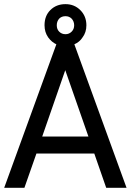

<svg xmlns="http://www.w3.org/2000/svg" viewBox="-27 -897 631 927"><path d="M148.9 -155.8 90.8 9.8H-6.8L245.1 -683.1Q222.7 -693.4 206.1 -715.8Q188 -741.2 188 -774.9Q188 -820.3 215.8 -848.1Q244.6 -877 289.1 -877Q332 -877 360.8 -848.1Q390.1 -818.8 390.1 -774.9Q390.1 -740.7 371.1 -715.8Q357.4 -694.3 332 -683.1L584 9.8H485.8L428.2 -155.8ZM258.8 -744.1Q271 -731.9 289.1 -731.9Q306.6 -731.9 318.8 -744.1Q331.1 -756.3 331.1 -774.9Q331.1 -793.5 318.8 -807.1Q307.1 -818.8 289.1 -818.8Q270.5 -818.8 258.8 -807.1Q247.1 -793.9 247.1 -774.9Q247.1 -755.9 258.8 -744.1ZM288.1 -558.1 176.8 -237.8H399.9Z"/></svg>

Font: D-DIN-PRO Medium
Style: Regular
Weight: 500
Designer: datto
Foundry: CyberFei
Version: Version 1.000;hotconv 1.0.109;makeotfexe 2.5.65596